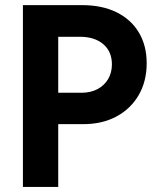

<svg xmlns="http://www.w3.org/2000/svg" viewBox="-20 -740 628 760"><path d="M181 -248.6V-372.8H302.2Q339 -372.8 366 -387.3Q393.1 -401.7 408.1 -427.1Q423 -452.6 423 -485.4Q423 -536 388.7 -565.2Q354.4 -594.4 296.3 -594.4H181V-719.7H304.9Q384.1 -719.7 441.4 -691.4Q498.8 -663.1 529.7 -611.3Q560.6 -559.6 560.6 -489.6Q560.6 -418.5 529.3 -364.1Q498 -309.8 441.5 -279.2Q385.1 -248.6 309.7 -248.6ZM70.7 0V-719.7H210.5V0Z"/></svg>

Font: Reddit Sans
Style: Regular
Weight: 400
Designer: Stephen Hutchings
Foundry: Reddit
Version: Version 1.014